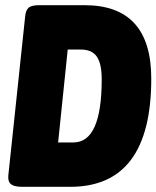

<svg xmlns="http://www.w3.org/2000/svg" viewBox="-20 -720 603 740"><path d="M65 0Q35 0 22.5 -10Q10 -20 12 -43L77 -657Q79 -680 90 -690Q101 -700 131 -700H306Q563 -700 563 -417Q563 0 251 0ZM204 -171H263Q372 -171 372 -414Q372 -475 353 -502Q334 -529 292 -529H241Z"/></svg>

Font: Asap Condensed Condensed Black
Style: Italic
Weight: 900
Width: 3
Italic angle: -6°
Designer: Pablo Cosgaya
Foundry: Omnibus-Type
Version: Version 3.001; ttfautohint (v1.8.4.7-5d5b)